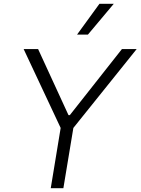

<svg xmlns="http://www.w3.org/2000/svg" viewBox="-20 -984 735 1004"><path d="M103.7 -727.3H179.3L338.1 -382.1H345.2L617.5 -727.3H694.6L363.6 -315L311.4 0H245.4L297.2 -315ZM382.8 -802.9 500 -964.1H574.9L439.6 -802.9Z"/></svg>

Font: Inter Light  BETA
Style: Italic
Weight: 300
Italic angle: 9.39999°
Designer: Rasmus Andersson
Foundry: rsms
Version: Version 3.011;git-f93a4a705